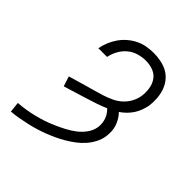

<svg xmlns="http://www.w3.org/2000/svg" viewBox="-206 -873 1012 1012"><g transform="rotate(45 300.0 -367.5)"><path d="M41 8 35 -50Q64 -52 92 -56.5Q120 -61 148 -68Q176 -75 203 -84Q230 -93 257 -105Q284 -117 310.5 -131Q337 -145 360.5 -163Q384 -181 401.5 -205.5Q419 -230 424 -259Q426 -274 424.5 -288.5Q423 -303 418.5 -316.5Q414 -330 406 -341.5Q398 -353 388 -363Q358 -350 327.5 -340Q297 -330 266.5 -320.5Q236 -311 205 -301.5Q174 -292 144 -283L126 -339Q151 -346 176 -353.5Q201 -361 226 -368Q251 -375 276 -382Q301 -389 326 -397Q351 -405 375.5 -416.5Q400 -428 420 -446Q440 -464 453 -488Q466 -512 470 -537Q474 -565 470 -593Q466 -621 451 -643Q436 -665 410 -675Q384 -685 355 -685Q328 -685 300.5 -677Q273 -669 251 -650.5Q229 -632 215 -606.5Q201 -581 196 -554H131Q136 -580 146 -604.5Q156 -629 171.5 -651.5Q187 -674 208 -692Q229 -710 253.5 -722Q278 -734 304 -738.5Q330 -743 355 -743Q383 -743 410.5 -737.5Q438 -732 461 -719Q484 -706 500.5 -685Q517 -664 525.5 -638.5Q534 -613 536 -584.5Q538 -556 534 -528Q530 -509 523 -489.5Q516 -470 504.5 -452.5Q493 -435 478 -420Q463 -405 445 -393Q458 -380 467.5 -364Q477 -348 483 -330.5Q489 -313 490 -293.5Q491 -274 488 -254Q484 -228 471 -203Q458 -178 439.5 -157Q421 -136 398.5 -119Q376 -102 351.5 -87.5Q327 -73 302 -61.5Q277 -50 251 -40Q225 -30 199 -22.5Q173 -15 146.5 -9Q120 -3 93.5 1.5Q67 6 41 8Z"/></g></svg>

Font: Iosevka Etoile Light Oblique
Style: Regular
Weight: 300
Italic angle: -9°
Designer: Belleve Invis
Foundry: Belleve Invis
Version: Version 15.5.2; ttfautohint (v1.8.4)